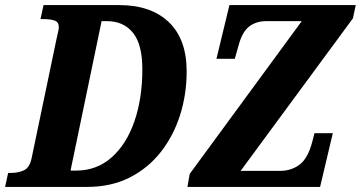

<svg xmlns="http://www.w3.org/2000/svg" viewBox="-42 -734 1417 754"><path d="M-22 0 -10 -55H3Q29 -55 51.5 -65Q74 -75 82 -112L181 -586Q184 -599 186.5 -610Q189 -621 189 -627Q189 -647 173 -653Q157 -659 128 -659H117L129 -714H426Q551 -714 621 -647Q691 -580 691 -454Q691 -363 665 -281.5Q639 -200 589 -136.5Q539 -73 466.5 -36.5Q394 0 301 0ZM256 -64Q338 -64 396.5 -116Q455 -168 486 -258Q517 -348 517 -462Q517 -560 480 -605.5Q443 -651 378 -651H357L235 -64ZM694 0 703 -51 1143 -651H1004Q965 -651 938 -631Q911 -611 897 -563L880 -503H808L859 -714H1355L1344 -662L903 -63H1058Q1102 -63 1134.5 -87.5Q1167 -112 1184 -176L1193 -211H1265L1215 0Z"/></svg>

Font: Noto Serif Condensed ExtraBold
Style: Italic
Weight: 800
Width: 3
Italic angle: -12°
Designer: Monotype Design Team
Foundry: Monotype Imaging Inc.
Version: Version 2.014; ttfautohint (v1.8.4.7-5d5b)